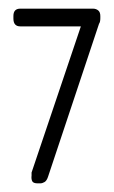

<svg xmlns="http://www.w3.org/2000/svg" viewBox="-20 -424 263 444"><path d="M209 -369 91 -15Q88 -6 83 -3Q78 0 73 0H67Q57 0 54.5 -5Q52 -10 53 -18V-25L167 -363H27Q11 -363 11 -381V-387Q11 -404 27 -404H195Q202 -404 207 -400Q212 -396 212 -387V-382Q212 -373 209 -369Z"/></svg>

Font: Chathura
Style: Bold
Weight: 700
Designer: Appaji Ambarisha Darbha
Foundry: Aditya Fonts
Version: Version 1.002 2016